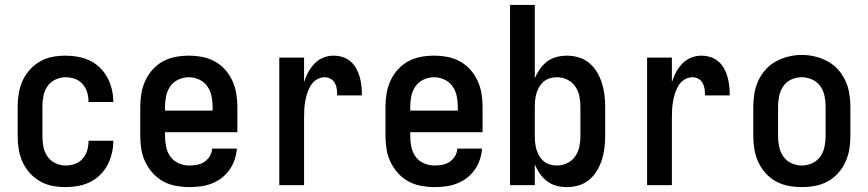

<svg xmlns="http://www.w3.org/2000/svg" viewBox="-20 -755 3540 783"><path d="M247 8Q220 8 193.5 3Q167 -2 143.5 -15.5Q120 -29 101.5 -49.5Q83 -70 72 -94.5Q61 -119 56.5 -146Q52 -173 52 -200V-320Q52 -347 56.5 -374Q61 -401 72 -425.5Q83 -450 101.5 -470.5Q120 -491 143.5 -504.5Q167 -518 193.5 -523Q220 -528 247 -528Q273 -528 298 -523.5Q323 -519 346 -508Q369 -497 387.5 -479Q406 -461 418 -438.5Q430 -416 436 -391Q442 -366 442 -341Q442 -341 442 -340.5Q442 -340 442 -339H341Q341 -339 341 -339.5Q341 -340 341 -340Q341 -360 335.5 -378.5Q330 -397 317 -412Q304 -427 285.5 -433.5Q267 -440 247 -440Q226 -440 206 -430.5Q186 -421 173.5 -403Q161 -385 157 -363.5Q153 -342 153 -320V-200Q153 -178 157 -156.5Q161 -135 173.5 -117Q186 -99 206 -89.5Q226 -80 247 -80Q267 -80 285.5 -86.5Q304 -93 317 -108Q330 -123 335.5 -141.5Q341 -160 341 -180Q341 -180 341 -180.5Q341 -181 341 -181H442Q442 -180 442 -179.5Q442 -179 442 -179Q442 -154 436 -129Q430 -104 418 -81.5Q406 -59 387.5 -41Q369 -23 346 -12Q323 -1 298 3.5Q273 8 247 8Z M752 8Q725 8 697.5 3Q670 -2 646 -15Q622 -28 603.5 -48.5Q585 -69 573 -93.5Q561 -118 556.5 -145.5Q552 -173 552 -200V-320Q552 -347 556.5 -374Q561 -401 572.5 -426Q584 -451 602.5 -471.5Q621 -492 645 -505Q669 -518 696 -523Q723 -528 750 -528Q777 -528 804 -523Q831 -518 855 -505Q879 -492 897.5 -471.5Q916 -451 927.5 -426Q939 -401 943.5 -374Q948 -347 948 -320V-216H653V-200Q653 -178 657.5 -156Q662 -134 675 -116Q688 -98 709 -89Q730 -80 752 -80Q768 -80 784 -83Q800 -86 813.5 -95Q827 -104 835.5 -118Q844 -132 845 -149H946Q944 -125 936.5 -103Q929 -81 915.5 -62Q902 -43 883.5 -29Q865 -15 843 -6.5Q821 2 798 5Q775 8 752 8ZM847 -304V-320Q847 -342 842.5 -363.5Q838 -385 825.5 -403Q813 -421 792.5 -430.5Q772 -440 750 -440Q728 -440 707.5 -430.5Q687 -421 674.5 -403Q662 -385 657.5 -363.5Q653 -342 653 -320V-304Z M1119 0V-520H1220V-420Q1226 -440 1236.5 -459.5Q1247 -479 1262 -495Q1277 -511 1297.5 -519.5Q1318 -528 1340 -528Q1359 -528 1377 -522.5Q1395 -517 1409.5 -504.5Q1424 -492 1433 -475.5Q1442 -459 1447 -441Q1452 -423 1454 -404Q1456 -385 1456 -366H1355Q1355 -379 1353.5 -391.5Q1352 -404 1346 -415.5Q1340 -427 1328.5 -433.5Q1317 -440 1305 -440Q1287 -440 1272 -431Q1257 -422 1248 -407.5Q1239 -393 1233.5 -376.5Q1228 -360 1225 -343.5Q1222 -327 1221 -310Q1220 -293 1220 -276V0Z M1752 8Q1725 8 1697.5 3Q1670 -2 1646 -15Q1622 -28 1603.5 -48.5Q1585 -69 1573 -93.5Q1561 -118 1556.5 -145.5Q1552 -173 1552 -200V-320Q1552 -347 1556.5 -374Q1561 -401 1572.5 -426Q1584 -451 1602.5 -471.5Q1621 -492 1645 -505Q1669 -518 1696 -523Q1723 -528 1750 -528Q1777 -528 1804 -523Q1831 -518 1855 -505Q1879 -492 1897.5 -471.5Q1916 -451 1927.5 -426Q1939 -401 1943.5 -374Q1948 -347 1948 -320V-216H1653V-200Q1653 -178 1657.5 -156Q1662 -134 1675 -116Q1688 -98 1709 -89Q1730 -80 1752 -80Q1768 -80 1784 -83Q1800 -86 1813.5 -95Q1827 -104 1835.5 -118Q1844 -132 1845 -149H1946Q1944 -125 1936.5 -103Q1929 -81 1915.5 -62Q1902 -43 1883.5 -29Q1865 -15 1843 -6.5Q1821 2 1798 5Q1775 8 1752 8ZM1847 -304V-320Q1847 -342 1842.5 -363.5Q1838 -385 1825.5 -403Q1813 -421 1792.5 -430.5Q1772 -440 1750 -440Q1728 -440 1707.5 -430.5Q1687 -421 1674.5 -403Q1662 -385 1657.5 -363.5Q1653 -342 1653 -320V-304Z M2292 8Q2270 8 2249 2.5Q2228 -3 2211 -16Q2194 -29 2181.5 -47Q2169 -65 2161 -85V0H2060V-735H2161V-435Q2169 -455 2181.5 -473Q2194 -491 2211 -504Q2228 -517 2249 -522.5Q2270 -528 2292 -528Q2316 -528 2340 -521Q2364 -514 2383 -498Q2402 -482 2414.5 -461Q2427 -440 2434.5 -416.5Q2442 -393 2445 -368.5Q2448 -344 2448 -320V-200Q2448 -176 2445 -151.5Q2442 -127 2434.5 -103.5Q2427 -80 2414.5 -59Q2402 -38 2383 -22Q2364 -6 2340 1Q2316 8 2292 8ZM2251 -80Q2273 -80 2293 -89.5Q2313 -99 2325.5 -117Q2338 -135 2342.5 -156.5Q2347 -178 2347 -200V-320Q2347 -342 2342.5 -363.5Q2338 -385 2325.5 -403Q2313 -421 2293 -430.5Q2273 -440 2251 -440Q2237 -440 2223 -436Q2209 -432 2198 -423Q2187 -414 2179.5 -401.5Q2172 -389 2168 -375.5Q2164 -362 2162.5 -348Q2161 -334 2161 -320V-200Q2161 -186 2162.5 -172Q2164 -158 2168 -144.5Q2172 -131 2179.5 -118.5Q2187 -106 2198 -97Q2209 -88 2223 -84Q2237 -80 2251 -80Z M2619 0V-520H2720V-420Q2726 -440 2736.5 -459.5Q2747 -479 2762 -495Q2777 -511 2797.5 -519.5Q2818 -528 2840 -528Q2859 -528 2877 -522.5Q2895 -517 2909.5 -504.5Q2924 -492 2933 -475.5Q2942 -459 2947 -441Q2952 -423 2954 -404Q2956 -385 2956 -366H2855Q2855 -379 2853.5 -391.5Q2852 -404 2846 -415.5Q2840 -427 2828.5 -433.5Q2817 -440 2805 -440Q2787 -440 2772 -431Q2757 -422 2748 -407.5Q2739 -393 2733.5 -376.5Q2728 -360 2725 -343.5Q2722 -327 2721 -310Q2720 -293 2720 -276V0Z M3250 8Q3223 8 3196 3Q3169 -2 3145 -15Q3121 -28 3102.5 -48.5Q3084 -69 3072.5 -94Q3061 -119 3056.5 -146Q3052 -173 3052 -200V-320Q3052 -347 3056.5 -374Q3061 -401 3072.5 -426Q3084 -451 3102.5 -471.5Q3121 -492 3145 -505Q3169 -518 3196 -524.5Q3223 -531 3250 -531Q3277 -531 3304 -524.5Q3331 -518 3355 -505Q3379 -492 3397.5 -471.5Q3416 -451 3427.5 -426Q3439 -401 3443.5 -374Q3448 -347 3448 -320V-200Q3448 -173 3443.5 -146Q3439 -119 3427.5 -94Q3416 -69 3397.5 -48.5Q3379 -28 3355 -15Q3331 -2 3304 3Q3277 8 3250 8ZM3250 -80Q3272 -80 3292.5 -89.5Q3313 -99 3325.5 -117Q3338 -135 3342.5 -156.5Q3347 -178 3347 -200V-320Q3347 -342 3342.5 -364Q3338 -386 3325 -404Q3312 -422 3291.5 -431Q3271 -440 3249 -440Q3227 -440 3206.5 -430.5Q3186 -421 3174 -403Q3162 -385 3157.5 -363.5Q3153 -342 3153 -320V-200Q3153 -178 3157.5 -156.5Q3162 -135 3174.5 -117Q3187 -99 3207.5 -89.5Q3228 -80 3250 -80Z"/></svg>

Font: Zed Sans Semibold
Style: Regular
Weight: 600
Designer: Belleve Invis
Foundry: Belleve Invis
Version: Version 1.0.0; ttfautohint (v1.8.4)